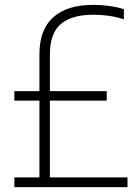

<svg xmlns="http://www.w3.org/2000/svg" viewBox="-20 -769 568 789"><path d="M39 0V-40H142V-355.5H39V-394.5H142V-545.5Q142 -647.5 199 -698.2Q256 -749 363.5 -749Q394 -749 428.5 -744.5Q463 -740 489 -731V-689.5Q457 -700 426 -704.2Q395 -708.5 363.5 -708.5Q274.5 -708.5 229.8 -670Q185 -631.5 185 -545.5V-394.5H418.5V-355.5H185V-40H504V0Z"/></svg>

Font: Encode Sans Condensed ExtraLight
Style: Regular
Weight: 200
Width: 3
Designer: Multiple Designers
Foundry: Impallari Type
Version: Version 3.000; ttfautohint (v1.8.3) -l 8 -r 50 -G 200 -x 14 